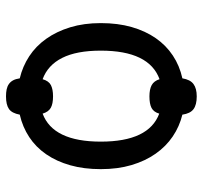

<svg xmlns="http://www.w3.org/2000/svg" viewBox="-38 -587 676 640"><g transform="rotate(-90 300.0 -267.0)"><path d="M543 -269Q543 -211.9 529.8 -166Q516.6 -120.1 492.7 -85.7Q468.8 -51.3 434.8 -28.8Q400.9 -6.3 358.9 2.9Q354.5 29.3 339.8 40Q325.2 50.8 298.8 50.8Q270.5 50.8 256.1 40Q241.7 29.3 237.8 2.9Q198.2 -6.8 165 -29.3Q131.8 -51.8 107.7 -86.2Q83.5 -120.6 69.8 -166.5Q56.2 -212.4 56.2 -269Q56.2 -325.2 69.1 -370.8Q82 -416.5 105.7 -450.9Q129.4 -485.4 163.1 -507.6Q196.8 -529.8 237.8 -539.1Q242.7 -565.4 256.8 -575.2Q271 -585 298.8 -585Q312 -585 322.3 -582.8Q332.5 -580.6 339.8 -575.4Q347.2 -570.3 352.1 -561.5Q356.9 -552.7 358.9 -539.1Q398.4 -529.8 432.4 -507.6Q466.3 -485.4 490.7 -450.9Q515.1 -416.5 529.1 -370.8Q543 -325.2 543 -269ZM147.9 -269Q147.9 -108.9 241.2 -74.2Q246.6 -92.8 260.3 -99.9Q273.9 -106.9 298.8 -106.9Q322.3 -106.9 336.2 -99.4Q350.1 -91.8 356 -73.2Q451.2 -107.9 451.2 -269Q451.2 -349.6 427 -397.7Q402.8 -445.8 356 -462.9Q350.1 -442.4 336.2 -435.3Q322.3 -428.2 298.8 -428.2Q273.9 -428.2 260.5 -435.8Q247.1 -443.4 241.2 -462.9Q147.9 -428.2 147.9 -269Z"/></g></svg>

Font: WenQuanYi Micro Hei Mono
Style: Regular
Weight: 400
Foundry: Ascender Corporation
Version: Version 0.2.0-beta